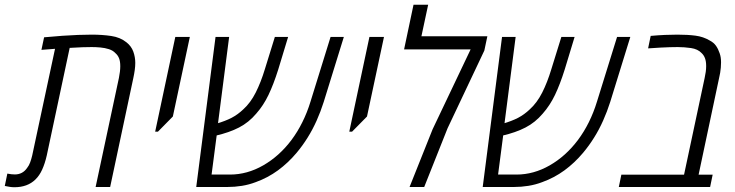

<svg xmlns="http://www.w3.org/2000/svg" viewBox="-64 -785 3086 806"><path d="M-3.9 1Q-12.7 1 -22.7 -0.5Q-32.7 -2 -43.9 -4.4L-33.2 -56.2Q-15.1 -52.7 -1.5 -52.7Q14.6 -52.7 27.6 -59.6Q40.5 -66.4 49.8 -80.1Q57.6 -89.8 62.5 -103Q67.4 -116.2 71.3 -132.8L167 -580.1Q152.8 -579.1 138.7 -577.9Q124.5 -576.7 109.9 -575.7L121.1 -628.4Q162.6 -632.3 198 -634.8Q233.4 -637.2 263.7 -638.4Q293.9 -639.6 321.3 -639.6Q364.7 -639.6 402.8 -634Q440.9 -628.4 466.8 -607.4Q487.3 -591.3 495.6 -568.4Q503.9 -545.4 503.9 -521Q503.9 -507.3 501.7 -491.2Q499.5 -475.1 495.6 -457L398.4 0H337.4L435.1 -457.5Q440.9 -485.8 440.9 -507.3Q440.9 -527.3 435.8 -540.3Q430.7 -553.2 420.4 -562Q410.2 -573.2 393.3 -578.6Q376.5 -584 357.4 -585.7Q338.4 -587.4 320.8 -587.4Q305.2 -587.4 282 -586.7Q258.8 -585.9 228.5 -584L132.3 -132.3Q124.5 -98.1 113 -73Q101.6 -47.9 84.7 -31.5Q67.9 -15.1 45.9 -7.1Q23.9 1 -3.9 1Z M587.4 -232.4 671.9 -629.9H732.9L661.6 -295.9L599.1 -232.4Z M759.8 0 840.8 -629.9H897.9L848.1 -243.2L833 -266.1Q835.9 -265.1 838.9 -264.9Q841.8 -264.6 843.8 -265.6Q882.3 -276.9 908.4 -290.5Q934.6 -304.2 957.5 -326.2Q987.8 -353.5 1009.5 -396.5Q1031.2 -439.5 1047.9 -494.6L1089.8 -629.9H1145.5L1104 -493.2Q1084.5 -431.2 1063.2 -386.7Q1042 -342.3 1011.7 -308.1Q980.5 -271 939.5 -249.8Q898.4 -228.5 840.8 -215.3Q838.4 -214.4 835.4 -214.1Q832.5 -213.9 829.6 -213.9Q826.7 -213.9 823.2 -213.9L849.1 -243.2L824.2 -52.2H901.9Q973.6 -52.2 1041 -90.8Q1108.4 -129.4 1159.2 -196.8Q1185.1 -231.4 1205.3 -272.2Q1225.6 -313 1239.3 -357.9L1323.7 -629.9H1379.4L1294.9 -356.9Q1282.2 -316.9 1265.4 -279.1Q1248.5 -241.2 1227.3 -207.3Q1206.1 -173.3 1181.2 -143.6Q1145.5 -101.1 1102.8 -69.8Q1060.1 -38.6 1009.8 -20.5Q981.9 -9.8 951.7 -4.9Q921.4 0 890.1 0Z M1402.3 -232.4 1486.8 -629.9H1547.9L1476.6 -295.9L1414.1 -232.4Z M1655.3 0 1752 -242.2 1911.6 -577.6H1632.3L1671.9 -765.1H1733.4L1705.1 -632.8H1981.9L1969.2 -572.8L1814.9 -246.6L1716.8 0Z M1962.4 0 2043.5 -629.9H2100.6L2050.8 -243.2L2035.6 -266.1Q2038.6 -265.1 2041.5 -264.9Q2044.4 -264.6 2046.4 -265.6Q2085 -276.9 2111.1 -290.5Q2137.2 -304.2 2160.2 -326.2Q2190.4 -353.5 2212.2 -396.5Q2233.9 -439.5 2250.5 -494.6L2292.5 -629.9H2348.1L2306.6 -493.2Q2287.1 -431.2 2265.9 -386.7Q2244.6 -342.3 2214.4 -308.1Q2183.1 -271 2142.1 -249.8Q2101.1 -228.5 2043.5 -215.3Q2041 -214.4 2038.1 -214.1Q2035.2 -213.9 2032.2 -213.9Q2029.3 -213.9 2025.9 -213.9L2051.8 -243.2L2026.9 -52.2H2104.5Q2176.3 -52.2 2243.7 -90.8Q2311 -129.4 2361.8 -196.8Q2387.7 -231.4 2408 -272.2Q2428.2 -313 2441.9 -357.9L2526.4 -629.9H2582L2497.6 -356.9Q2484.9 -316.9 2468 -279.1Q2451.2 -241.2 2429.9 -207.3Q2408.7 -173.3 2383.8 -143.6Q2348.1 -101.1 2305.4 -69.8Q2262.7 -38.6 2212.4 -20.5Q2184.6 -9.8 2154.3 -4.9Q2124 0 2092.8 0Z M2533.7 0 2544.4 -51.8H2807.6L2894 -457.5Q2897 -471.2 2898.7 -483.4Q2900.4 -495.6 2900.4 -507.8Q2900.4 -527.3 2895.5 -540.5Q2890.6 -553.7 2880.9 -562.5Q2865.2 -579.1 2836.7 -583.3Q2808.1 -587.4 2781.2 -587.4Q2767.1 -587.4 2748.3 -586.9Q2729.5 -586.4 2708.5 -585.2Q2687.5 -584 2666.5 -582.5L2656.7 -582L2667.5 -634.3Q2699.7 -637.2 2727.3 -638.4Q2754.9 -639.6 2779.3 -639.6Q2822.8 -639.6 2855.7 -635.3Q2888.7 -630.9 2915 -615.2Q2932.1 -606.4 2941.7 -592.8Q2951.2 -579.1 2957 -561.5Q2960 -553.2 2961.4 -544.2Q2962.9 -535.2 2962.9 -522.9Q2962.9 -511.7 2961.9 -501Q2960.9 -490.2 2959.2 -479.5Q2957.5 -468.8 2954.6 -457L2868.7 -51.8H2927.7L2917 0Z"/></svg>

Font: Open Sans SemiCondensed Light
Style: Italic
Weight: 300
Width: 4
Italic angle: -12°
Designer: Monotype Design Team
Foundry: Monotype Imaging Inc.
Version: Version 3.000